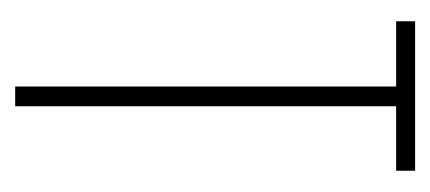

<svg xmlns="http://www.w3.org/2000/svg" viewBox="-177 -390 567 253"><g transform="rotate(90 106.5 -263.5)"><path d="M120 -502V0H94V-502H8V-527H205V-502Z"/></g></svg>

Font: Noto Sans Display Thin Cond
Style: Regular
Weight: 250
Width: 3
Designer: Monotype Design team
Foundry: Monotype Imaging Inc.
Version: Version 1.000